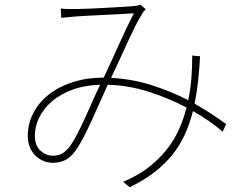

<svg xmlns="http://www.w3.org/2000/svg" viewBox="-20 -745 1040 809"><path d="M918 -190 933 -222Q906 -242 872.5 -264Q839 -286 800 -308Q809 -353 814.5 -402Q820 -451 823 -508L790 -511Q790 -463 786.5 -416.5Q783 -370 773 -323Q703 -359 621 -385.5Q539 -412 448 -417Q466 -454 484 -493.5Q502 -533 518.5 -569Q535 -605 549.5 -634Q564 -663 575 -680Q580 -690 584.5 -695.5Q589 -701 594 -706L572 -725Q559 -721 542 -719Q528 -718 495.5 -716Q463 -714 426 -712Q389 -710 354.5 -708.5Q320 -707 302 -707H270Q253 -707 236 -709L238 -670Q254 -672 270.5 -673Q287 -674 304 -676L355 -679Q389 -681 426 -682.5Q463 -684 496 -686Q529 -688 544 -689Q514 -631 482 -559.5Q450 -488 417 -418Q346 -418 287 -399Q228 -380 186 -347Q144 -314 120.5 -269Q97 -224 97 -171Q97 -147 105 -126.5Q113 -106 127.5 -91Q142 -76 161.5 -67.5Q181 -59 203 -59Q229 -59 252.5 -69.5Q276 -80 299 -111Q314 -132 331.5 -165.5Q349 -199 366.5 -237.5Q384 -276 401.5 -315.5Q419 -355 434 -388Q525 -385 609.5 -357.5Q694 -330 766 -292Q754 -244 733.5 -198.5Q713 -153 680.5 -112.5Q648 -72 603.5 -38Q559 -4 499 21L526 44Q584 16 627.5 -17Q671 -50 703.5 -89.5Q736 -129 757.5 -175.5Q779 -222 793 -277Q830 -256 861 -234.5Q892 -213 918 -190ZM271 -124Q253 -103 238 -96Q223 -89 203 -89Q174 -89 150.5 -110Q127 -131 127 -173Q127 -213 145.5 -250.5Q164 -288 199 -318Q234 -348 285 -367Q336 -386 402 -388Q386 -355 369.5 -317.5Q353 -280 336.5 -244Q320 -208 303.5 -176.5Q287 -145 271 -124Z"/></svg>

Font: Spoqa Han Sans Neo Thin
Style: Regular
Weight: 100
Designer: [Spoqa Han Sans Neo] Dong-huui Kim  Younghwa Kang  Yujin Lee  [Noto Sans] Ryoko NISHIZUKA  (kana & ideographs); Paul D. 
Foundry: Spoqa (http://www.spoqa-han-sans.com)
Version: Version 1.100;hotconv 1.0.109;makeotfexe 2.5.65596